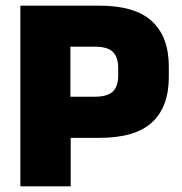

<svg xmlns="http://www.w3.org/2000/svg" viewBox="-20 -659 642 679"><path d="M174 -171.5V-317H315Q359.5 -317 378.8 -335Q398 -353 398 -392.5V-418Q398 -457.5 378.8 -475.8Q359.5 -494 315 -494H174V-639H331Q458 -639 517.5 -583.8Q577 -528.5 577 -423.5V-386.5Q577 -281 517.5 -226.2Q458 -171.5 332 -171.5ZM52 0V-639H229V-276.5L230 -194V0Z"/></svg>

Font: Anek Odia Medium ExtraBold
Style: Regular
Weight: 800
Version: Version 1.003